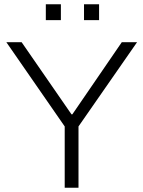

<svg xmlns="http://www.w3.org/2000/svg" viewBox="-20 -885 676 905"><path d="M285 0V-289L10 -686H82L317 -346H321L554 -686H626L350 -289V0ZM196 -790V-865H267V-790ZM376 -790V-865H447V-790Z"/></svg>

Font: Archivo SemiBold ExtraLight
Style: Regular
Weight: 250
Version: Version 2.001